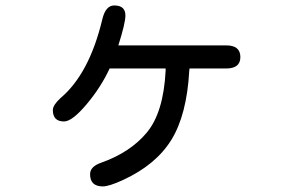

<svg xmlns="http://www.w3.org/2000/svg" viewBox="-20 -626 1040 690"><path d="M405.3 -462.9H793Q843.8 -462.9 843.8 -420.9Q843.8 -379.9 793 -379.9H661.1L660.2 -372.1Q651.4 -213.9 596.2 -124Q541 -34.2 422.9 20.5Q372.1 43.9 349.6 43.9Q303.7 43.9 303.7 0Q303.7 -27.3 342.8 -41Q448.2 -78.1 507.8 -149.9Q567.4 -221.7 575.2 -371.1V-379.9H374Q342.8 -312.5 291 -251Q239.3 -189.5 210 -189.5Q169.9 -189.5 169.9 -230.5Q169.9 -248 197.3 -273.4Q300.8 -360.4 347.7 -556.6Q359.4 -606.4 390.6 -606.4Q430.7 -606.4 430.7 -570.3Q430.7 -543 405.3 -462.9Z"/></svg>

Font: MotoyaLMaru
Style: W3 mono
Weight: 400
Version: Version 1.01